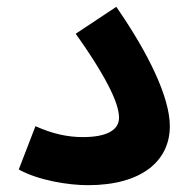

<svg xmlns="http://www.w3.org/2000/svg" viewBox="-20 -537 557 563"><path d="M35 -40C93 -8 180 6 238 6C394 6 478 -64 478 -167C478 -251 416 -380 321 -517L202 -438C305 -293 329 -226 329 -192C329 -155 292 -135 223 -135C177 -135 133 -145 84 -167Z"/></svg>

Font: Noto Sans Arabic UI
Style: Bold
Weight: 700
Designer: Monotype Design Team, Nadine Chahine and Nizar Qandah
Foundry: Monotype Imaging Inc.
Version: Version 2.010